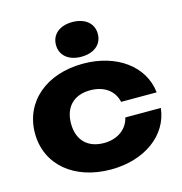

<svg xmlns="http://www.w3.org/2000/svg" viewBox="-120 -934 1003 1059"><g transform="rotate(-15 381.0 -404.5)"><path d="M534 -241C520 -177 462 -135 385 -135C294 -135 236 -189 236 -285C236 -382 294 -436 385 -436C462 -436 519 -398 534 -330H737C720 -485 575 -588 385 -588C174 -588 30 -464 30 -285C30 -106 174 16 385 16C575 16 720 -87 737 -241ZM387 -627C459 -627 507 -665 507 -726C507 -787 459 -825 387 -825C316 -825 268 -787 268 -726C268 -665 316 -627 387 -627Z"/></g></svg>

Font: Bounded
Style: Bold
Weight: 700
Designer: Vlad Churkin
Version: Version 3.0